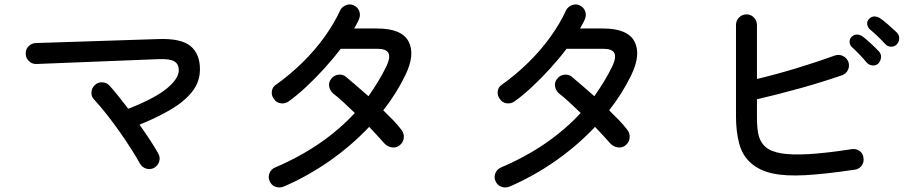

<svg xmlns="http://www.w3.org/2000/svg" viewBox="-20 -797 4040 850"><path d="M662.1 -53.7Q644.5 -44.9 626.5 -50.8Q608.4 -56.6 598.6 -74.2Q585.9 -97.7 562.5 -134.8Q539.1 -171.9 510.3 -212.9Q481.4 -253.9 451.7 -291.5Q421.9 -329.1 397.5 -355.5Q383.8 -369.1 384.8 -388.2Q385.7 -407.2 399.4 -419.9Q413.1 -433.6 432.6 -432.6Q452.1 -431.6 464.8 -418Q482.4 -398.4 504.4 -371.1Q526.4 -343.8 547.9 -315.4Q667 -362.3 719.2 -405.8Q771.5 -449.2 771.5 -486.3Q771.5 -512.7 752.4 -524.9Q733.4 -537.1 682.6 -535.2L141.6 -513.7Q123 -512.7 108.9 -525.9Q94.7 -539.1 93.8 -557.6Q92.8 -578.1 106 -591.8Q119.1 -605.5 137.7 -606.4L679.7 -624Q781.2 -627.9 823.2 -593.3Q865.2 -558.6 865.2 -490.2Q865.2 -433.6 829.6 -389.6Q793.9 -345.7 733.4 -310.5Q672.9 -275.4 597.7 -245.1Q624 -208 646 -174.3Q668 -140.6 680.7 -117.2Q690.4 -99.6 684.6 -81.5Q678.7 -63.5 662.1 -53.7Z M1235.4 29.3Q1216.8 36.1 1199.2 29.8Q1181.6 23.4 1173.8 4.9Q1166 -11.7 1172.9 -29.8Q1179.7 -47.9 1198.2 -55.7Q1307.6 -102.5 1395.5 -163.1Q1483.4 -223.6 1550.8 -296.9Q1523.4 -323.2 1498.5 -346.2Q1473.6 -369.1 1454.1 -383.8Q1439.5 -397.5 1437 -416Q1434.6 -434.6 1447.3 -449.2Q1459 -463.9 1478 -466.3Q1497.1 -468.8 1511.7 -457Q1534.2 -438.5 1559.6 -416Q1585 -393.6 1611.3 -371.1Q1633.8 -403.3 1653.8 -436Q1673.8 -468.8 1691.4 -504.9Q1709 -543 1699.7 -562Q1690.4 -581.1 1649.4 -581.1H1488.3Q1455.1 -537.1 1415 -493.2Q1375 -449.2 1334 -411.1Q1293 -373 1255.9 -346.7Q1240.2 -336.9 1221.7 -339.8Q1203.1 -342.8 1192.4 -359.4Q1180.7 -375 1183.6 -394Q1186.5 -413.1 1203.1 -422.9Q1264.6 -466.8 1319.3 -520.5Q1374 -574.2 1416.5 -633.3Q1459 -692.4 1485.4 -750Q1493.2 -766.6 1511.2 -773.9Q1529.3 -781.2 1545.9 -773.4Q1563.5 -765.6 1570.3 -748Q1577.1 -730.5 1569.3 -711.9Q1565.4 -702.1 1559.6 -691.9Q1553.7 -681.6 1547.9 -670.9H1649.4Q1757.8 -670.9 1788.6 -613.8Q1819.3 -556.6 1774.4 -463.9Q1754.9 -423.8 1730.5 -384.8Q1706.1 -345.7 1676.8 -308.6Q1700.2 -286.1 1720.7 -264.6Q1741.2 -243.2 1756.8 -222.7Q1769.5 -207 1767.6 -187Q1765.6 -167 1750 -154.3Q1734.4 -141.6 1714.8 -144.5Q1695.3 -147.5 1681.6 -162.1Q1668 -177.7 1650.4 -196.8Q1632.8 -215.8 1614.3 -235.4Q1537.1 -153.3 1440.4 -85.4Q1343.8 -17.6 1235.4 29.3Z M2235.4 29.3Q2216.8 36.1 2199.2 29.8Q2181.6 23.4 2173.8 4.9Q2166 -11.7 2172.9 -29.8Q2179.7 -47.9 2198.2 -55.7Q2307.6 -102.5 2395.5 -163.1Q2483.4 -223.6 2550.8 -296.9Q2523.4 -323.2 2498.5 -346.2Q2473.6 -369.1 2454.1 -383.8Q2439.5 -397.5 2437 -416Q2434.6 -434.6 2447.3 -449.2Q2459 -463.9 2478 -466.3Q2497.1 -468.8 2511.7 -457Q2534.2 -438.5 2559.6 -416Q2585 -393.6 2611.3 -371.1Q2633.8 -403.3 2653.8 -436Q2673.8 -468.8 2691.4 -504.9Q2709 -543 2699.7 -562Q2690.4 -581.1 2649.4 -581.1H2488.3Q2455.1 -537.1 2415 -493.2Q2375 -449.2 2334 -411.1Q2293 -373 2255.9 -346.7Q2240.2 -336.9 2221.7 -339.8Q2203.1 -342.8 2192.4 -359.4Q2180.7 -375 2183.6 -394Q2186.5 -413.1 2203.1 -422.9Q2264.6 -466.8 2319.3 -520.5Q2374 -574.2 2416.5 -633.3Q2459 -692.4 2485.4 -750Q2493.2 -766.6 2511.2 -773.9Q2529.3 -781.2 2545.9 -773.4Q2563.5 -765.6 2570.3 -748Q2577.1 -730.5 2569.3 -711.9Q2565.4 -702.1 2559.6 -691.9Q2553.7 -681.6 2547.9 -670.9H2649.4Q2757.8 -670.9 2788.6 -613.8Q2819.3 -556.6 2774.4 -463.9Q2754.9 -423.8 2730.5 -384.8Q2706.1 -345.7 2676.8 -308.6Q2700.2 -286.1 2720.7 -264.6Q2741.2 -243.2 2756.8 -222.7Q2769.5 -207 2767.6 -187Q2765.6 -167 2750 -154.3Q2734.4 -141.6 2714.8 -144.5Q2695.3 -147.5 2681.6 -162.1Q2668 -177.7 2650.4 -196.8Q2632.8 -215.8 2614.3 -235.4Q2537.1 -153.3 2440.4 -85.4Q2343.8 -17.6 2235.4 29.3Z M3764.6 -45.9Q3633.8 -26.4 3545.4 -21.5Q3457 -16.6 3399.9 -29.3Q3342.8 -42 3306.6 -73.2Q3266.6 -107.4 3252.4 -161.6Q3238.3 -215.8 3238.3 -280.3V-686.5Q3238.3 -706.1 3252 -719.7Q3265.6 -733.4 3285.2 -733.4Q3303.7 -733.4 3317.4 -719.7Q3331.1 -706.1 3331.1 -686.5V-447.3Q3417 -467.8 3508.3 -495.6Q3599.6 -523.4 3674.8 -550.8Q3693.4 -557.6 3710.4 -549.8Q3727.5 -542 3735.4 -524.4Q3742.2 -505.9 3734.4 -488.3Q3726.6 -470.7 3708 -463.9Q3620.1 -433.6 3522 -406.2Q3423.8 -378.9 3331.1 -357.4V-280.3Q3331.1 -219.7 3340.3 -191.4Q3349.6 -163.1 3369.1 -146.5Q3392.6 -126 3438.5 -118.2Q3484.4 -110.4 3560.5 -114.7Q3636.7 -119.1 3751 -136.7Q3769.5 -139.6 3785.2 -128.9Q3800.8 -118.2 3802.7 -97.7Q3805.7 -79.1 3794.9 -64Q3784.2 -48.8 3764.6 -45.9ZM3868.2 -515.6Q3857.4 -505.9 3842.3 -507.3Q3827.1 -508.8 3817.4 -519.5Q3802.7 -537.1 3785.6 -555.2Q3768.6 -573.2 3752 -587.9Q3742.2 -596.7 3741.2 -610.4Q3740.2 -624 3750 -633.8Q3760.7 -644.5 3774.4 -644Q3788.1 -643.6 3799.8 -634.8Q3814.5 -624 3835.4 -604.5Q3856.4 -585 3871.1 -569.3Q3881.8 -557.6 3880.4 -542.5Q3878.9 -527.3 3868.2 -515.6ZM3950.2 -600.6Q3940.4 -589.8 3924.8 -590.3Q3909.2 -590.8 3899.4 -601.6Q3867.2 -636.7 3831.1 -667Q3821.3 -675.8 3819.3 -689.5Q3817.4 -703.1 3827.1 -712.9Q3837.9 -724.6 3851.6 -724.1Q3865.2 -723.6 3877 -715.8Q3891.6 -706.1 3913.1 -687Q3934.6 -668 3950.2 -653.3Q3960.9 -642.6 3960.9 -627.4Q3960.9 -612.3 3950.2 -600.6Z"/></svg>

Font: KTXP_ComRound
Style: Medium
Weight: 500
Version: Version 1.01;May 16, 2022;FontCreator 13.0.0.2683 64-bit